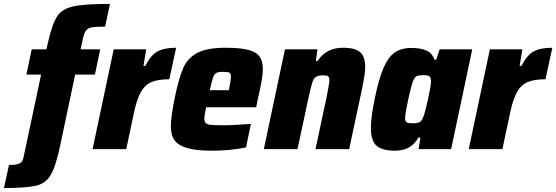

<svg xmlns="http://www.w3.org/2000/svg" viewBox="-87 -762 2842 981"><path d="M36 29 123 -381H48L75 -510H150L159 -548Q180 -641 205.5 -679Q231 -717 287.5 -729.5Q344 -742 475 -742L450 -626Q401 -626 381 -622Q361 -618 351.5 -604.5Q342 -591 335 -558L325 -510H425L398 -381H297L221 -21Q198 89 172 132Q146 175 98.5 186.5Q51 198 -67 199L-41 81Q-9 81 6.5 75.5Q22 70 27 60.5Q32 51 36 29Z M494 -510H660L646 -425H655Q683 -480 717.5 -499Q752 -518 813 -518L778 -357Q720 -357 686.5 -342.5Q653 -328 633 -292.5Q613 -257 598 -189L558 0H386Z M786 -115Q786 -162 804 -254Q826 -361 848.5 -413Q871 -465 920.5 -491.5Q970 -518 1067 -518Q1141 -518 1182 -507Q1223 -496 1239.5 -472.5Q1256 -449 1256 -409Q1256 -383 1249.5 -347.5Q1243 -312 1230 -254L1222 -214H966Q957 -169 957 -158Q957 -141 964 -133.5Q971 -126 990 -124Q1009 -122 1054 -122Q1109 -122 1195 -129L1170 -9Q1141 -2 1093 3Q1045 8 999 8Q917 8 871 -5Q825 -18 805.5 -44.5Q786 -71 786 -115ZM1083 -301 1085 -316Q1093 -358 1093 -369Q1093 -386 1085 -390.5Q1077 -395 1054 -395Q1029 -395 1018.5 -389.5Q1008 -384 1001.5 -366Q995 -348 985 -301Z M1369 -510H1535L1527 -451H1536Q1580 -518 1665 -518Q1729 -518 1754 -494.5Q1779 -471 1779 -420Q1779 -387 1763 -309L1697 0H1525L1582 -267Q1596 -337 1596 -352Q1596 -368 1589 -372.5Q1582 -377 1563 -377Q1539 -377 1527 -369Q1515 -361 1508 -338.5Q1501 -316 1489 -261L1433 0H1261Z M1808 -107Q1808 -163 1827 -255Q1848 -358 1872 -414Q1896 -470 1929.5 -493.5Q1963 -517 2014 -517Q2062 -517 2091.5 -504Q2121 -491 2133 -457H2142L2159 -510H2326L2218 0H2052L2061 -59H2051Q2013 8 1932 8Q1867 8 1837.5 -17Q1808 -42 1808 -107ZM2076 -165Q2086 -191 2100.5 -257.5Q2115 -324 2115 -347Q2115 -366 2107 -372Q2099 -378 2076 -378Q2050 -378 2039.5 -371.5Q2029 -365 2021 -341.5Q2013 -318 1999 -255Q1983 -181 1983 -159Q1983 -141 1991.5 -136.5Q2000 -132 2024 -132Q2047 -132 2058 -138.5Q2069 -145 2076 -165Z M2416 -510H2582L2568 -425H2577Q2605 -480 2639.5 -499Q2674 -518 2735 -518L2700 -357Q2642 -357 2608.5 -342.5Q2575 -328 2555 -292.5Q2535 -257 2520 -189L2480 0H2308Z"/></svg>

Font: Saira Semi Condensed ExtraBold
Style: Italic
Weight: 800
Width: 4
Italic angle: -12°
Designer: Hector Gatti with collaboration of the Omnibus-Type team
Foundry: Omnibus-Type
Version: Version 1.001; ttfautohint (v1.8)